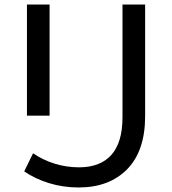

<svg xmlns="http://www.w3.org/2000/svg" viewBox="-20 -720 760 848"><path d="M197 89C238.3 101.7 281.7 108 327 108C417.7 108 489.3 81 542 27C594.7 -27 621 -105 621 -207V-700H521V-202C521 -128 504.7 -72.7 472 -36C439.3 0.7 391.7 19 329 19C292.3 19 256.7 13.7 222 3C187.3 -7.7 155.3 -23 126 -43L87 37C119 59 155.7 76.3 197 89ZM99 -700V-209H199V-700Z"/></svg>

Font: ICO Headline
Style: Regular
Weight: 500
Designer: Julieta Ulanovsky
Foundry: Julieta Ulanovsky
Version: Version 7.200